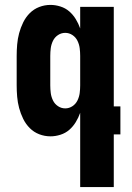

<svg xmlns="http://www.w3.org/2000/svg" viewBox="-20 -548 540 783"><path d="M246 -106Q262 -106 275.5 -115Q289 -124 296 -138.5Q303 -153 305 -168.5Q307 -184 307 -200V-320Q307 -336 305 -351.5Q303 -367 296 -381.5Q289 -396 275.5 -405Q262 -414 246 -414Q230 -414 216.5 -405Q203 -396 196 -381.5Q189 -367 187 -351.5Q185 -336 185 -320V-200Q185 -184 187 -168.5Q189 -153 196 -138.5Q203 -124 216.5 -115Q230 -106 246 -106ZM307 215V-88Q300 -68 289 -50Q278 -32 262.5 -18.5Q247 -5 226.5 1.5Q206 8 186 8Q162 8 140 -0.5Q118 -9 101.5 -25.5Q85 -42 74.5 -63.5Q64 -85 58 -107.5Q52 -130 50 -153.5Q48 -177 48 -200V-320Q48 -343 50 -366.5Q52 -390 58 -412.5Q64 -435 74.5 -456.5Q85 -478 101.5 -494.5Q118 -511 140 -519.5Q162 -528 186 -528Q206 -528 226.5 -521.5Q247 -515 262.5 -501.5Q278 -488 289 -470Q300 -452 307 -432V-520H444V-114H471V0H444V215Z"/></svg>

Font: Iosevka Heavy
Style: Regular
Weight: 900
Monospace: yes
Designer: Belleve Invis
Foundry: Belleve Invis
Version: Version 32.5.0; ttfautohint (v1.8.4)